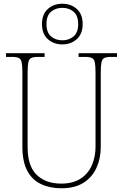

<svg xmlns="http://www.w3.org/2000/svg" viewBox="-20 -999 661 1029"><path d="M309 10Q247 10 199.5 -12.5Q152 -35 126 -84Q100 -133 100 -214V-607Q100 -645 96.5 -663.5Q93 -682 81 -688Q69 -694 44 -694H12V-714H219V-694H184Q159 -694 147 -688Q135 -682 131.5 -663.5Q128 -645 128 -606V-210Q128 -109 176.5 -62Q225 -15 308 -15Q373 -15 414 -43Q455 -71 473.5 -116Q492 -161 492 -213V-606Q492 -645 488.5 -663.5Q485 -682 473 -688Q461 -694 436 -694H401V-714H607V-694H576Q551 -694 539 -688Q527 -682 523.5 -663.5Q520 -645 520 -606V-211Q520 -150 497 -99.5Q474 -49 427.5 -19.5Q381 10 309 10ZM314 -761Q268 -761 236.5 -789Q205 -817 205 -870Q205 -923 236.5 -951Q268 -979 314 -979Q360 -979 391.5 -951Q423 -923 423 -870Q423 -817 391.5 -789Q360 -761 314 -761ZM314 -783Q350 -783 374.5 -804Q399 -825 399 -870Q399 -915 374.5 -936Q350 -957 314 -957Q278 -957 253.5 -936Q229 -915 229 -870Q229 -825 253.5 -804Q278 -783 314 -783Z"/></svg>

Font: Noto Serif Ethiopic SemiCondensed Thin
Style: Regular
Weight: 100
Width: 4
Designer: Monotype Design Team
Foundry: Monotype Imaging Inc.
Version: Version 2.102; ttfautohint (v1.8.4.7-5d5b)